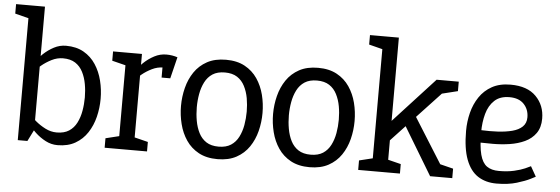

<svg xmlns="http://www.w3.org/2000/svg" viewBox="-52 -842 2895 993"><g transform="rotate(5 1395.5 -346.0)"><path d="M145 -60 65 -70V-700H145ZM145 -60 115 0H65V-70ZM103.3 -153.3Q103.3 -153.3 116.2 -138.8Q129 -124.3 151.6 -105.2Q174.2 -86 202.7 -71.5Q231.2 -57 261.7 -57L271.7 8Q238.7 8 209.2 -7.5Q179.7 -23 155.4 -45.8Q131.2 -68.5 113.4 -91.2Q95.7 -114 86.2 -129.5Q76.7 -145 76.7 -145ZM103.3 -346.7 76.7 -355Q76.7 -355 86.2 -370.5Q95.7 -386 113.4 -408.8Q131.2 -431.5 155.4 -454.2Q179.7 -477 209.2 -492.5Q238.7 -508 271.7 -508L261.7 -442Q231.2 -442 202.7 -427.5Q174.2 -413 151.6 -394.3Q129 -375.7 116.2 -361.2Q103.3 -346.7 103.3 -346.7ZM261.7 -442 271.7 -508Q325.3 -508 363.7 -486Q402 -464 426.2 -427Q450.5 -390 461.9 -344Q473.3 -298 473.3 -250Q473.3 -202 461.9 -156Q450.5 -110 426.2 -73Q402 -36 363.7 -14Q325.3 8 271.7 8L261.7 -57Q300.5 -57 325.6 -73.3Q350.7 -89.7 364.9 -117.8Q379.2 -145.8 385.2 -180.2Q391.3 -214.7 391.3 -250Q391.3 -285.3 385.2 -319.2Q379.2 -353.2 364.9 -381.2Q350.7 -409.3 325.6 -425.7Q300.5 -442 261.7 -442ZM-5 -700H75L79.8 -629.2L-5 -650.8Z M781.7 -439.7 791.7 -508ZM586 -500H666V0H586ZM828.3 -431.3Q817.3 -435.2 805.8 -437.4Q794.3 -439.7 781.7 -439.7L791.7 -508Q807.7 -508 822.5 -505.6Q837.3 -503.2 850.3 -498.8ZM624.3 -346.7 597.7 -355Q597.7 -355 607.2 -370.5Q616.7 -386 634.4 -408.8Q652.2 -431.5 676.4 -454.2Q700.7 -477 730.2 -492.5Q759.7 -508 792.7 -508L782.7 -439.7Q752.2 -439.7 723.7 -425.7Q695.2 -411.7 672.6 -393.2Q650 -374.7 637.2 -360.7Q624.3 -346.7 624.3 -346.7ZM596 -431.7 516 -451.7V-500H596ZM516 0V-49.2L601 -70L596 0ZM656 0 649.3 -70.8 736 -49.2V0ZM777.8 -387.2V-497.2L850.3 -498.8L822.8 -387.2Z M890.5 -250Q890.5 -298 902.2 -344Q913.8 -390 938.9 -427Q964 -464 1004.3 -486Q1044.7 -508 1102.2 -508Q1159.7 -508 1200 -486Q1240.3 -464 1265.4 -427Q1290.5 -390 1302.2 -344Q1313.8 -298 1313.8 -250Q1313.8 -202 1302.2 -156Q1290.5 -110 1265.4 -73Q1240.3 -36 1200 -14Q1159.7 8 1102.2 8Q1044.7 8 1004.3 -14Q964 -36 938.9 -73Q913.8 -110 902.2 -156Q890.5 -202 890.5 -250ZM972.5 -250Q972.5 -214.7 978.6 -180.2Q984.7 -145.8 998.9 -117.8Q1013.2 -89.7 1038.2 -73.3Q1063.3 -57 1102.2 -57Q1141 -57 1166.1 -73.3Q1191.2 -89.7 1205.4 -117.8Q1219.7 -145.8 1225.8 -180.2Q1231.8 -214.7 1231.8 -250Q1231.8 -285.3 1225.8 -319.2Q1219.7 -353.2 1205.4 -381.2Q1191.2 -409.3 1166.1 -425.7Q1141 -442 1102.2 -442Q1063.3 -442 1038.2 -425.7Q1013.2 -409.3 998.9 -381.2Q984.7 -353.2 978.6 -319.2Q972.5 -285.3 972.5 -250Z M1368.5 -250Q1368.5 -298 1380.2 -344Q1391.8 -390 1416.9 -427Q1442 -464 1482.3 -486Q1522.7 -508 1580.2 -508Q1637.7 -508 1678 -486Q1718.3 -464 1743.4 -427Q1768.5 -390 1780.2 -344Q1791.8 -298 1791.8 -250Q1791.8 -202 1780.2 -156Q1768.5 -110 1743.4 -73Q1718.3 -36 1678 -14Q1637.7 8 1580.2 8Q1522.7 8 1482.3 -14Q1442 -36 1416.9 -73Q1391.8 -110 1380.2 -156Q1368.5 -202 1368.5 -250ZM1450.5 -250Q1450.5 -214.7 1456.6 -180.2Q1462.7 -145.8 1476.9 -117.8Q1491.2 -89.7 1516.2 -73.3Q1541.3 -57 1580.2 -57Q1619 -57 1644.1 -73.3Q1669.2 -89.7 1683.4 -117.8Q1697.7 -145.8 1703.8 -180.2Q1709.8 -214.7 1709.8 -250Q1709.8 -285.3 1703.8 -319.2Q1697.7 -353.2 1683.4 -381.2Q1669.2 -409.3 1644.1 -425.7Q1619 -442 1580.2 -442Q1541.3 -442 1516.2 -425.7Q1491.2 -409.3 1476.9 -381.2Q1462.7 -353.2 1456.6 -319.2Q1450.5 -285.3 1450.5 -250Z M1982.3 -166.7 1970.7 -255 2195.7 -500H2294ZM1982.3 0H1902.3V-700H1982.3ZM2205.7 0 2037 -280 2091.2 -323.3 2294 0ZM1832.3 -700H1912.3L1917.2 -629.2L1832.3 -650.8ZM2222.3 -429 2230.7 -500H2310.7V-450.8ZM2240.7 0 2234 -70.8 2320.7 -49.2V0ZM1969 0 1962.3 -70.8 2049 -49.2V0ZM1832.3 0V-49.2L1917.3 -70L1912.3 0Z M2721 -97 2750.5 -45Q2750.5 -45 2725.2 -32Q2700 -19 2655.3 -5.5Q2610.7 8 2550.5 8L2557.2 -58Q2602.3 -58 2636.2 -65.9Q2670.2 -73.8 2691.8 -83.3Q2713.5 -92.8 2721 -97ZM2370.5 -250H2448.8Q2448.8 -175.3 2459.9 -133.5Q2471 -91.7 2494.9 -74.8Q2518.8 -58 2557.2 -58L2550.5 8Q2494.5 8 2454.2 -18Q2414 -44 2392.2 -101Q2370.5 -158 2370.5 -250ZM2579.5 -508Q2666.5 -508 2711.8 -462Q2757.2 -416 2757.2 -347Q2757.2 -301 2736 -271Q2714.8 -241 2679.3 -224.5Q2643.8 -208 2600.9 -201.5Q2558 -195 2513.5 -195L2435.5 -196L2448.8 -260.2Q2492.8 -258.2 2534.2 -260.4Q2575.5 -262.7 2608.7 -271.2Q2641.8 -279.8 2661.2 -298.2Q2680.5 -316.7 2680.5 -347Q2680.5 -387.8 2654.6 -415.4Q2628.7 -443 2579.5 -443Q2530.3 -443 2501.7 -416.2Q2473 -389.5 2460.9 -345.5Q2448.8 -301.5 2448.8 -250H2370.5Q2370.5 -298 2382.1 -344Q2393.7 -390 2418.6 -427Q2443.5 -464 2483.1 -486Q2522.7 -508 2579.5 -508Z"/></g></svg>

Font: Epunda Slab Light
Style: Regular
Weight: 300
Designer: Simon Atzbach
Foundry: typofactur
Version: Version 1.102